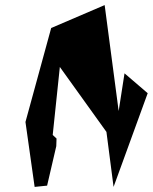

<svg xmlns="http://www.w3.org/2000/svg" viewBox="-20 -734 600 754"><path d="M80 -255 116 0 165 -5 201 -160 202 -190 187 -204 215 -471 398 -216 426 0 560 -368 469 -446 446 -298 391 -714 181 -624Z"/></svg>

Font: Corrode
Style: Ita
Weight: 400
Designer: Mew Too
Version: Version 0.532